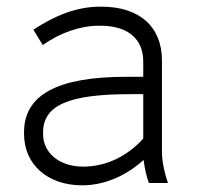

<svg xmlns="http://www.w3.org/2000/svg" viewBox="-20 -548 590 575"><path d="M226 7C291 7 356 -20 410 -69C413 -45 419 -17 426 0H483C474 -25 465 -63 465 -92V-367C465 -467 399 -528 284 -528H280C210 -528 145 -502 80 -459L108 -413C160 -450 221 -471 276 -471H281C362 -471 409 -432 409 -364V-318H358C152 -318 52 -264 52 -152V-147C52 -55 123 7 226 7ZM229 -49C159 -49 109 -89 109 -147V-151C109 -233 186 -266 370 -266H409V-133C361 -80 298 -49 229 -49Z"/></svg>

Font: Fixel Text Light
Style: Regular
Weight: 300
Width: 4
Designer: AlfaBravo + MacPaw
Foundry: Kyrylo Tkachov, Marchela Mozhyna, Serhii Makarenko, Maria Weinstein, Zakhar Kryvoshyya
Version: Version 1.211